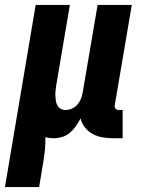

<svg xmlns="http://www.w3.org/2000/svg" viewBox="-56 -550 576 775"><path d="M-36 205 88 -530H226L171 -206Q170 -196 168.5 -185.5Q167 -175 167.5 -164Q168 -153 169.5 -143Q171 -133 175.5 -124.5Q180 -116 189 -111Q198 -106 208 -106Q222 -106 235 -112Q248 -118 257 -128.5Q266 -139 271 -152Q276 -165 278 -178L338 -530H476L407 -124Q406 -117 410.5 -111.5Q415 -106 422 -106H439V8H403Q380 8 358.5 4.5Q337 1 318.5 -9Q300 -19 287 -35.5Q274 -52 269 -72Q261 -56 250.5 -41Q240 -26 226 -14Q212 -2 194.5 3Q177 8 161 8Q152 8 143.5 7Q135 6 127 4Q128 28 125.5 53Q123 78 119 102L102 205Z"/></svg>

Font: iosevka_custom_sans_ss08 Heavy
Style: Italic
Weight: 900
Italic angle: -10°
Designer: Belleve Invis
Foundry: Belleve Invis
Version: Version 10.3.0; ttfautohint (v1.8.3)